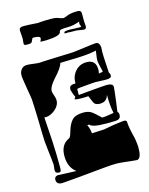

<svg xmlns="http://www.w3.org/2000/svg" viewBox="-126 -924 780 1008"><g transform="rotate(-15 264.5 -420.5)"><path d="M86 5Q56 6 54 -18V-21Q54 -39 73 -41Q90 -40 115 -39Q140 -38 173 -37Q132 -67 132 -129Q132 -191 179 -212Q188 -216 196 -247Q207 -285 225.5 -304.5Q244 -324 289 -324Q302 -324 314 -320.5Q326 -317 336 -309Q339 -307 349 -298Q359 -289 376 -273H382Q392 -273 411.5 -276.5Q431 -280 440 -281Q431 -322 431 -382Q422 -346 384 -346Q358 -346 350 -364Q342 -382 335 -400Q324 -399 314 -399Q304 -399 296 -399Q261 -399 261 -405L268 -414Q261 -427 253 -455V-459Q253 -474 262 -478Q271 -483 287 -482Q286 -520 309.5 -547.5Q333 -575 372 -575Q422 -575 422 -522Q422 -511 419 -500Q424 -502 429.5 -502.5Q435 -503 441 -504L440 -514Q438 -522 435 -534Q432 -546 429 -562Q428 -581 435 -621Q416 -617 391.5 -614Q367 -611 337 -610L238 -607Q232 -582 191 -538Q156 -500 156 -475Q156 -468 162 -451.5Q168 -435 168 -426Q170 -397 142 -373Q113 -349 83 -352Q88 -285 91.5 -218Q95 -151 95 -83V-75Q95 -54 87 -53H82Q63 -53 63 -71Q63 -75 64.5 -85.5Q66 -96 66 -102Q65 -114 62 -140Q59 -166 56 -192Q53 -218 52 -230Q50 -266 49 -339Q48 -376 47 -403Q46 -430 45 -448Q45 -459 41.5 -479.5Q38 -500 34 -524Q30 -548 27 -568Q24 -588 24 -596Q24 -615 35 -628.5Q46 -642 65 -642Q79 -642 100 -639Q121 -636 132 -636Q146 -637 167.5 -638Q189 -639 218 -640Q276 -642 304 -643Q314 -643 333.5 -645.5Q353 -648 376 -651Q399 -654 418 -656.5Q437 -659 445 -659Q464 -659 467 -630Q466 -618 465.5 -606Q465 -594 466 -581L471 -492Q476 -486 477 -479V-475Q477 -460 451 -460Q444 -460 435.5 -460Q427 -460 417 -461Q388 -463 374 -461Q331 -457 309.5 -455.5Q288 -454 288 -450V-419Q301 -420 319.5 -422Q338 -424 363 -426Q391 -428 411 -430Q431 -432 442 -432Q477 -432 477 -413Q477 -411 475.5 -394.5Q474 -378 470 -348Q462 -287 461 -280Q468 -277 468 -263Q468 -239 440 -238Q427 -237 414.5 -237Q402 -237 391 -237Q312 -237 301 -255L290 -254Q300 -235 303 -207L369 -210Q388 -214 415.5 -218.5Q443 -223 480 -227Q493 -227 496 -220Q496 -219 497.5 -201Q499 -183 508 -146Q513 -128 515 -114.5Q517 -101 518 -91Q519 -85 519 -79Q519 -73 519 -68Q519 -12 495 -10Q489 -10 467.5 -12.5Q446 -15 422.5 -17.5Q399 -20 385 -20Q361 -20 323 -16.5Q285 -13 234 -8Q185 -3 148 0Q111 3 86 5ZM168 -741Q166 -741 166 -742Q166 -743 169 -749Q172 -755 172 -759Q172 -772 134 -772Q129 -772 125 -759.5Q121 -747 112 -746Q107 -745 102.5 -745Q98 -745 93 -745Q86 -745 83 -746Q79 -747 78 -753V-756Q78 -762 79 -769.5Q80 -777 80 -779Q80 -782 79.5 -791.5Q79 -801 78 -811.5Q77 -822 77 -826Q77 -840 91 -843Q98 -844 128 -843L177 -840Q179 -840 197 -841.5Q215 -843 249 -843Q272 -843 281 -840Q293 -836 302 -833Q311 -830 316 -830Q320 -830 340 -838Q360 -846 395 -846Q416 -846 415 -827V-785Q415 -782 416 -772Q417 -762 417 -757Q415 -740 399 -744Q389 -746 382.5 -746.5Q376 -747 374 -748Q365 -750 353 -749.5Q341 -749 325 -750Q318 -752 310 -750Q299 -750 299 -752Q301 -754 300.5 -756.5Q300 -759 307 -761Q314 -763 335 -763Q339 -763 351.5 -762Q364 -761 386 -761Q393 -761 393 -763Q393 -765 391 -769.5Q389 -774 388 -777Q388 -778 388 -781.5Q388 -785 389 -791Q356 -778 325 -778Q302 -778 290.5 -776Q279 -774 278 -766Q277 -750 238 -744Q222 -742 204.5 -741Q187 -740 168 -741Z"/></g></svg>

Font: Moo Lah Lah
Style: Regular
Weight: 400
Designer: Robert E. Leuschke
Foundry: Robert E. Leuschke
Version: Version 1.010; ttfautohint (v1.8.3)